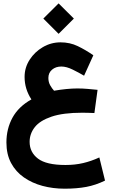

<svg xmlns="http://www.w3.org/2000/svg" viewBox="-20 -806 678 1155"><path d="M240.7 -694.3 332.5 -785.6 424.3 -694.3 332.5 -602.5ZM485.8 -350.6Q455.1 -368.7 417.5 -387.2Q379.9 -405.8 349.1 -405.8Q315.4 -405.8 293.2 -387Q271 -368.2 271 -336.9Q271 -312 282 -292.7Q293 -273.4 305.2 -260.3Q344.7 -267.1 380.1 -270.5Q415.5 -273.9 445.3 -273.9Q477.1 -273.9 507.3 -271.2Q537.6 -268.6 566.9 -265.6L547.9 -126Q532.7 -127 509 -127.4Q485.4 -127.9 474.1 -127.9Q359.4 -127.9 289.8 -104.2Q220.2 -80.6 189.2 -41Q158.2 -1.5 158.2 47.4Q158.2 109.9 208.5 148.2Q258.8 186.5 374 186.5Q431.2 186.5 480 175Q528.8 163.6 577.6 141.1L611.8 280.3Q556.2 307.6 498.8 318.4Q441.4 329.1 368.7 329.1Q298.8 329.1 235.8 312.3Q172.9 295.4 123.8 261.2Q74.7 227.1 46.6 174.6Q18.6 122.1 18.6 50.8Q18.6 -30.8 54.9 -97.7Q91.3 -164.6 168.9 -208Q127.9 -270.5 127.9 -343.3Q127.9 -399.4 158.2 -446.5Q188.5 -493.7 237.8 -522.5Q287.1 -551.3 344.2 -551.3Q400.9 -551.3 448.2 -528.3Q495.6 -505.4 541.5 -473.6Z"/></svg>

Font: Vazir Black FD-WOL-UI
Style: Black-FD-WOL-UI
Weight: 900
Designer: Saber Rastikerdar
Foundry: Saber Rastikerdar
Version: Version 30.0.0